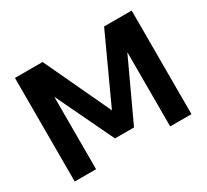

<svg xmlns="http://www.w3.org/2000/svg" viewBox="-146 -964 1279 1188"><g transform="rotate(-30 493.0 -370.0)"><path d="M75.5 0V-740H273L495 -266.5L712.5 -740H909.5V0H757.5V-530.5L560.5 -106.5H424.5L228 -517.5V0Z"/></g></svg>

Font: Encode Sans Semi Expanded
Style: Bold
Weight: 700
Width: 6
Designer: Multiple Designers
Foundry: Impallari Type
Version: Version 3.000; ttfautohint (v1.8.3) -l 8 -r 50 -G 200 -x 14 